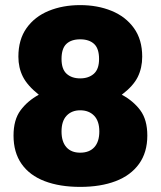

<svg xmlns="http://www.w3.org/2000/svg" viewBox="-20 -720 630 752"><path d="M294 12Q214 12 155 -10.5Q96 -33 64.5 -78Q33 -123 33 -189Q33 -251 60.5 -288Q88 -325 132 -349Q87 -385 69.5 -420Q52 -455 52 -498Q52 -565 84 -610Q116 -655 171 -677.5Q226 -700 294 -700Q362 -700 417 -677.5Q472 -655 504.5 -610Q537 -565 537 -498Q537 -454 519.5 -418.5Q502 -383 457 -349Q502 -325 529.5 -288Q557 -251 557 -189Q557 -123 524.5 -78Q492 -33 433 -10.5Q374 12 294 12ZM294 -122Q330 -122 349.5 -143.5Q369 -165 369 -205Q369 -246 348.5 -267Q328 -288 294 -288Q261 -288 241 -267Q221 -246 221 -205Q221 -165 240 -143.5Q259 -122 294 -122ZM294 -413Q327 -413 347.5 -431Q368 -449 368 -489Q368 -530 348.5 -548Q329 -566 294 -566Q259 -566 240 -548Q221 -530 221 -489Q221 -449 241 -431Q261 -413 294 -413Z"/></svg>

Font: Archivo SemiCondensed Black
Style: Regular
Weight: 900
Width: 4
Designer: Hector Gatti
Foundry: Omnibus-Type
Version: Version 2.001